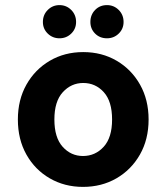

<svg xmlns="http://www.w3.org/2000/svg" viewBox="-20 -720 652 752"><path d="M305 12Q233 12 175 -21.5Q117 -55 83.5 -114.5Q50 -174 50 -252Q50 -329 83.5 -388.5Q117 -448 175 -482Q233 -516 306 -516Q379 -516 437 -482Q495 -448 528.5 -388.5Q562 -329 562 -252Q562 -174 528 -114.5Q494 -55 436 -21.5Q378 12 305 12ZM305 -109Q353 -109 386 -145Q419 -181 419 -252Q419 -323 386.5 -359Q354 -395 306 -395Q259 -395 226 -359Q193 -323 193 -252Q193 -181 225.5 -145Q258 -109 305 -109ZM213 -570Q186 -570 167 -588.5Q148 -607 148 -634Q148 -662 167 -681Q186 -700 213 -700Q240 -700 259 -681Q278 -662 278 -634Q278 -607 259 -588.5Q240 -570 213 -570ZM399 -570Q371 -570 352.5 -588.5Q334 -607 334 -634Q334 -662 352.5 -681Q371 -700 399 -700Q426 -700 445 -681Q464 -662 464 -634Q464 -607 445 -588.5Q426 -570 399 -570Z"/></svg>

Font: DM Sans ExtraBold
Style: Regular
Weight: 800
Designer: Colophon Foundry, Jonny Pinhorn
Foundry: Colophon Foundry
Version: Version 4.004; ttfautohint (v1.8.4.7-5d5b)